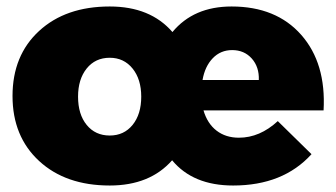

<svg xmlns="http://www.w3.org/2000/svg" viewBox="-20 -571 1048 598"><path d="M701.2 -550.8Q840.3 -550.8 918.2 -462.4Q996.1 -374 987.8 -227.1H613.8Q626 -186 654.5 -164.1Q683.1 -142.1 724.1 -142.1Q789.1 -142.1 845.2 -193.8L950.2 -90.8Q861.8 6.8 706.1 6.8Q581.1 6.8 516.1 -71.8Q446.8 6.8 321.8 6.8Q184.6 6.8 101.8 -69.6Q19 -146 19 -272Q19 -398.4 101.8 -474.6Q184.6 -550.8 321.8 -550.8Q448.2 -550.8 517.1 -471.2Q583 -550.8 701.2 -550.8ZM786.1 -321.8Q787.6 -362.3 764.2 -388.7Q740.7 -415 703.1 -415Q667 -415 642.6 -389.6Q618.2 -364.3 610.8 -321.8ZM321.8 -148.9Q366.2 -148.9 393.1 -182.1Q419.9 -215.3 419.9 -270Q419.9 -324.2 392.8 -357.7Q365.7 -391.1 321.8 -391.1Q276.9 -391.1 250 -357.7Q223.1 -324.2 223.1 -270Q223.1 -214.8 250 -181.9Q276.9 -148.9 321.8 -148.9Z"/></svg>

Font: Montserrat-Arabic ExtraBold
Style: Regular
Weight: 800
Designer: Mohamed Gaber
Foundry: Kief Type Foundry
Version: Version 5.008;PS 005.008;hotconv 1.0.88;makeotf.lib2.5.64775